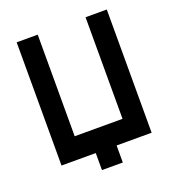

<svg xmlns="http://www.w3.org/2000/svg" viewBox="-133 -737 858 943"><g transform="rotate(-20 296.0 -265.5)"><path d="M239 101V12H60V-632H170V-101H420V-632H531V12H348V101Z"/></g></svg>

Font: Pixelify Sans Medium
Style: Regular
Weight: 500
Designer: Stefie Justprince
Foundry: Typecalism Foundryline
Version: Version 1.000;February 13, 2025;FontCreator 15.0.0.3015 64-b